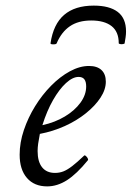

<svg xmlns="http://www.w3.org/2000/svg" viewBox="-20 -651 469 684"><path d="M148 13Q102 13 76 -17Q50 -47 50 -100Q50 -143 65 -187.5Q80 -232 105 -272.5Q130 -313 162 -345.5Q194 -378 229 -397Q264 -416 297 -416Q326 -416 341.5 -401.5Q357 -387 357 -360Q357 -332 338 -303Q319 -274 286 -247.5Q253 -221 211 -202Q169 -183 122 -174Q118 -154 116 -139.5Q114 -125 114 -113Q114 -75 130 -55Q146 -35 176 -35Q192 -35 206 -40.5Q220 -46 237.5 -59.5Q255 -73 279 -96Q281 -99 285 -96Q289 -93 292 -88Q295 -83 293 -80Q253 -31 218.5 -9Q184 13 148 13ZM131 -205Q176 -215 211 -236Q246 -257 266.5 -285Q287 -313 287 -343Q287 -360 280.5 -368.5Q274 -377 260 -377Q239 -377 215 -355Q191 -333 169 -294.5Q147 -256 131 -205ZM160 -497Q170 -565 208.5 -598Q247 -631 314 -631Q370 -631 399.5 -608.5Q429 -586 429 -539Q429 -529 427.5 -518.5Q426 -508 424 -497Q424 -495 418.5 -494Q413 -493 408 -494Q403 -495 403 -497Q403 -538 377.5 -558Q352 -578 305 -578Q259 -578 229 -557.5Q199 -537 182 -497Q181 -493 170 -493Q159 -493 160 -497Z"/></svg>

Font: Junicode VF
Style: Italic
Weight: 400
Italic angle: -11°
Designer: Peter S. Baker
Version: Version 2.209